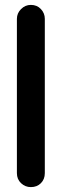

<svg xmlns="http://www.w3.org/2000/svg" viewBox="-20 -755 255 784"><path d="M49 -678Q49 -701 66 -718Q83 -735 106 -735Q131 -735 147 -718Q163 -701 163 -678V-48Q163 -23 147 -7Q131 9 106 9Q83 9 66 -7Q49 -23 49 -48Z"/></svg>

Font: VDS
Style: Bold
Weight: 700
Designer: artmaker
Foundry: artmaker
Version: Version 1.000 2009 initial release